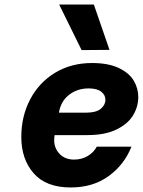

<svg xmlns="http://www.w3.org/2000/svg" viewBox="-20 -826 630 847"><path d="M74 -222Q74 -313 113 -387.5Q152 -462 223 -505Q294 -548 386 -548Q457 -548 503 -526.5Q549 -505 569.5 -471Q590 -437 590 -398Q590 -356 567.5 -318Q545 -280 494.5 -255Q444 -230 365 -230H221L220 -222Q219 -217 219 -208Q219 -172 243 -147Q267 -122 307 -122Q340 -122 366.5 -137.5Q393 -153 407 -179H560Q528 -99 459 -49Q390 1 292 1Q183 1 128.5 -61.5Q74 -124 74 -222ZM360 -329Q404 -329 424.5 -346Q445 -363 445 -386Q445 -407 426.5 -421.5Q408 -436 371 -436Q321 -436 284.5 -407.5Q248 -379 240 -329ZM241 -806H394L463 -606L340 -605Z"/></svg>

Font: Be Vietnam ExtraBold
Style: Italic
Weight: 800
Italic angle: -9.778°
Designer: Gabriel Lam
Foundry: TypeRant
Version: Version 3.000